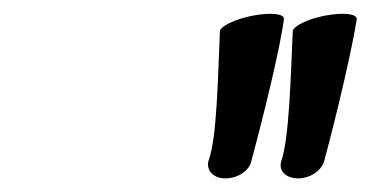

<svg xmlns="http://www.w3.org/2000/svg" viewBox="-20 -937 544 282"><path d="M303 -891C300 -827 299 -734 286 -700C283 -686 294 -675 311 -675C329 -675 346 -686 349 -700C368 -770 392 -869 397 -909C398 -917 377 -919 351 -914C325 -909 303 -898 303 -891ZM410 -891C407 -827 405 -734 393 -700C389 -686 400 -675 418 -675C435 -675 452 -686 456 -700C475 -770 498 -869 504 -909C504 -917 484 -919 457 -914C431 -909 410 -898 410 -891Z"/></svg>

Font: Nupuram Condensed Oblique
Style: Regular
Weight: 400
Width: 3
Designer: Santhosh Thottingal (santhosh.thottingal@gmail.com)
Foundry: SMC
Version: Version 1.000